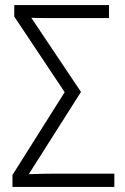

<svg xmlns="http://www.w3.org/2000/svg" viewBox="-20 -734 489 754"><path d="M29 -47 234 -372 36 -669V-714H408V-663H184Q128 -663 103 -664L298 -373L93 -50Q153 -52 192 -52H429V0H29Z"/></svg>

Font: Noto Sans Display Light Narrow
Style: Regular
Weight: 300
Width: 4
Designer: Monotype Design team
Foundry: Monotype Imaging Inc.
Version: Version 1.000